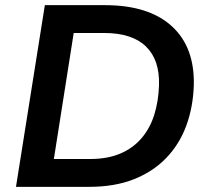

<svg xmlns="http://www.w3.org/2000/svg" viewBox="-20 -725 811 745"><path d="M42 0 154 -705H387Q557 -705 646.5 -623.5Q736 -542 732 -393Q729 -308 702.5 -236.5Q676 -165 625 -112Q574 -59 499.5 -29.5Q425 0 326 0ZM189 -108H329Q397 -108 446.5 -129Q496 -150 529 -188.5Q562 -227 578.5 -279.5Q595 -332 597 -394Q600 -493 546 -545Q492 -597 384 -597H266Z"/></svg>

Font: Nunito Sans 11pt
Style: Bold Italic
Weight: 700
Italic angle: -9°
Version: Version 3.101;gftools[0.9.27]